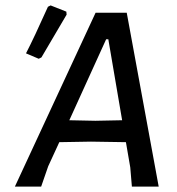

<svg xmlns="http://www.w3.org/2000/svg" viewBox="-20 -689 653 709"><path d="M157 -664 167 -669 225 -646 226 -635Q198 -587 133 -477L123 -472L76 -492Q106 -550 157 -664ZM448 -642 566 0H467L461 -71L445 -164L316 -166L199 -164L158 -75L132 0H35L333 -642ZM372 -544 236 -245 332 -243 431 -245 380 -544Z"/></svg>

Font: Alegreya Sans Medium
Style: Italic
Weight: 500
Italic angle: -7°
Designer: Juan Pablo del Peral
Foundry: Huerta Tipografica
Version: Version 2.007